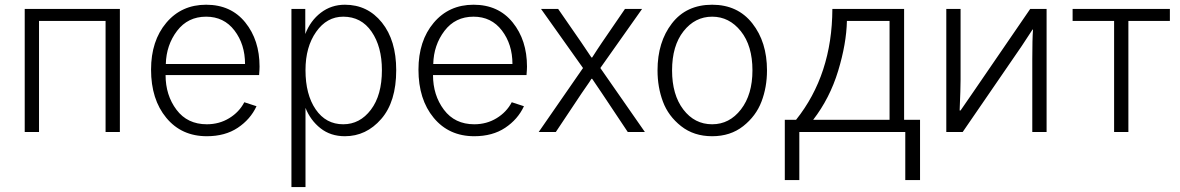

<svg xmlns="http://www.w3.org/2000/svg" viewBox="-20 -550 4918 800"><path d="M83 0V-512.7H479.5V0H419.9V-462.9H142.6V0Z M609.4 -259.8Q609.4 -379.9 672.9 -455.1Q736.3 -530.3 838.9 -530.3Q942.4 -530.3 1002 -456.5Q1061.5 -382.8 1061.5 -272.5Q1061.5 -260.7 1059.6 -237.3H669.9Q669.9 -153.3 715.3 -92.8Q760.7 -32.2 841.8 -32.2Q893.6 -32.2 935.1 -57.6Q976.6 -83 998 -124L1048.8 -107.4Q1023.4 -52.7 970.7 -17.6Q918 17.6 841.8 17.6Q736.3 17.6 672.9 -59.1Q609.4 -135.7 609.4 -259.8ZM670.9 -283.2H1001Q1001 -365.2 957 -422.9Q913.1 -480.5 838.9 -480.5Q762.7 -480.5 717.8 -421.4Q672.9 -362.3 670.9 -283.2Z M1252.9 -257.8Q1252.9 -156.2 1295.4 -94.2Q1337.9 -32.2 1410.2 -32.2Q1479.5 -32.2 1525.4 -92.8Q1571.3 -153.3 1571.3 -257.8Q1571.3 -355.5 1528.3 -418Q1485.4 -480.5 1410.2 -480.5Q1341.8 -480.5 1297.4 -417.5Q1252.9 -354.5 1252.9 -257.8ZM1194.3 229.5V-512.7H1252V-408.2Q1273.4 -463.9 1316.9 -497.1Q1360.4 -530.3 1417 -530.3Q1511.7 -530.3 1571.3 -456.1Q1630.9 -381.8 1630.9 -257.8Q1630.9 -126 1568.4 -54.2Q1505.9 17.6 1417 17.6Q1357.4 17.6 1315.4 -15.6Q1273.4 -48.8 1252.9 -100.6V229.5Z M1723.6 -259.8Q1723.6 -379.9 1787.1 -455.1Q1850.6 -530.3 1953.1 -530.3Q2056.6 -530.3 2116.2 -456.5Q2175.8 -382.8 2175.8 -272.5Q2175.8 -260.7 2173.8 -237.3H1784.2Q1784.2 -153.3 1829.6 -92.8Q1875 -32.2 1956.1 -32.2Q2007.8 -32.2 2049.3 -57.6Q2090.8 -83 2112.3 -124L2163.1 -107.4Q2137.7 -52.7 2085 -17.6Q2032.2 17.6 1956.1 17.6Q1850.6 17.6 1787.1 -59.1Q1723.6 -135.7 1723.6 -259.8ZM1785.2 -283.2H2115.2Q2115.2 -365.2 2071.3 -422.9Q2027.3 -480.5 1953.1 -480.5Q1877 -480.5 1832 -421.4Q1787.1 -362.3 1785.2 -283.2Z M2224.6 0 2409.2 -266.6 2234.4 -512.7H2305.7L2402.3 -373Q2408.2 -365.2 2444.3 -310.5H2447.3Q2454.1 -321.3 2468.8 -343.8Q2483.4 -366.2 2488.3 -373L2584 -512.7H2655.3L2481.4 -266.6L2667 0H2595.7L2488.3 -161.1Q2450.2 -217.8 2447.3 -221.7H2444.3Q2437.5 -210 2422.9 -189.5Q2408.2 -168.9 2403.3 -161.1L2295.9 0Z M2780.3 -256.8Q2780.3 -155.3 2827.1 -93.8Q2874 -32.2 2947.3 -32.2Q3019.5 -32.2 3067.4 -94.2Q3115.2 -156.2 3115.2 -256.8Q3115.2 -359.4 3066.9 -419.9Q3018.6 -480.5 2947.3 -480.5Q2876 -480.5 2828.1 -419.9Q2780.3 -359.4 2780.3 -256.8ZM2719.7 -256.8Q2719.7 -375 2779.8 -452.6Q2839.8 -530.3 2947.3 -530.3Q3053.7 -530.3 3114.7 -452.6Q3175.8 -375 3175.8 -256.8Q3175.8 -186.5 3152.8 -126.5Q3129.9 -66.4 3076.7 -24.4Q3023.4 17.6 2947.3 17.6Q2871.1 17.6 2817.9 -24.4Q2764.6 -66.4 2742.2 -126.5Q2719.7 -186.5 2719.7 -256.8Z M3250 -50.8H3296.9Q3447.3 -239.3 3448.2 -512.7H3747.1V-50.8H3813.5V200.2H3752V0H3310.5V200.2H3250ZM3368.2 -50.8H3686.5V-462.9H3508.8Q3506.8 -368.2 3472.2 -254.4Q3437.5 -140.6 3368.2 -50.8Z M3922.9 0V-512.7H3982.4V-218.8Q3982.4 -179.7 3978.5 -89.8H3982.4L4034.2 -165L4272.5 -512.7H4340.8V0H4281.2V-303.7Q4281.2 -387.7 4284.2 -426.8H4282.2L4237.3 -358.4L3991.2 0Z M4449.2 -462.9V-512.7H4854.5V-462.9H4681.6V0H4622.1V-462.9Z"/></svg>

Font: Gothic A1 Light
Style: Regular
Weight: 300
Version: Version 2.50